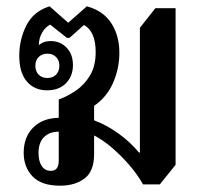

<svg xmlns="http://www.w3.org/2000/svg" viewBox="-20 -578 648 608"><path d="M170 10Q111 10 83 -19.5Q55 -49 55 -94Q55 -144 85 -174Q115 -204 166 -205V-263Q192 -272 219.5 -290.5Q247 -309 265 -339Q283 -369 283 -413Q283 -478 246 -499L200 -458H192L139 -500Q123 -492 113 -474Q103 -456 103 -435L102 -434Q117 -448 140 -448Q171 -448 191 -427Q211 -406 211 -372Q211 -337 189 -314.5Q167 -292 129 -292Q89 -292 65 -320Q41 -348 41 -401Q41 -453 63.5 -497.5Q86 -542 137 -558L196 -506L255 -558Q307 -544 332.5 -504.5Q358 -465 358 -411Q358 -361 338 -315.5Q318 -270 278 -243V-197Q318 -182 355.5 -155Q393 -128 420 -95H423V-490L472 -552H536V-56L486 6H433Q415 -26 388.5 -56.5Q362 -87 333 -111.5Q304 -136 278 -149V-90Q278 -36 248 -13Q218 10 170 10ZM130 -331Q147 -331 157.5 -341.5Q168 -352 168 -370Q168 -387 157.5 -397.5Q147 -408 130 -408Q113 -408 102.5 -397.5Q92 -387 92 -370Q92 -352 102.5 -341.5Q113 -331 130 -331ZM141 -37Q166 -37 166 -69V-161Q137 -161 119.5 -144Q102 -127 102 -93Q102 -68 112 -52.5Q122 -37 141 -37Z"/></svg>

Font: Noto Serif Thai SemiCondensed SemiBold
Style: Regular
Weight: 600
Width: 4
Designer: Monotype Design Team
Foundry: Monotype Imaging Inc.
Version: Version 2.002; ttfautohint (v1.8.4.7-5d5b)